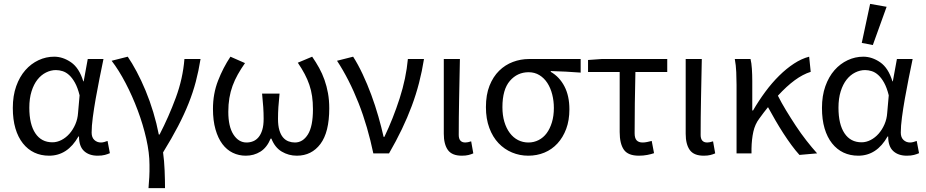

<svg xmlns="http://www.w3.org/2000/svg" viewBox="-20 -790 4768 989"><path d="M233 12Q191 12 157 -4Q123 -20 98 -51.5Q73 -83 59.5 -128.5Q46 -174 46 -234Q46 -297 63.5 -346Q81 -395 110.5 -428.5Q140 -462 178.5 -480Q217 -498 259 -498Q304 -498 346 -469Q388 -440 409 -371H411L432 -486H513Q503 -438 492.5 -385.5Q482 -333 473 -282Q464 -231 458 -185.5Q452 -140 452 -107Q452 -82 466 -69Q480 -56 500 -56Q508 -56 517 -58.5Q526 -61 534 -64L546 -1Q535 4 520 8Q505 12 483 12Q439 12 413 -12Q387 -36 387 -87H384Q328 12 233 12ZM250 -57Q274 -57 297 -69Q320 -81 338 -101.5Q356 -122 368 -149.5Q380 -177 382 -208L390 -299Q380 -339 366 -364Q352 -389 336 -403.5Q320 -418 302.5 -423.5Q285 -429 268 -429Q242 -429 217 -416.5Q192 -404 173 -380Q154 -356 142.5 -319.5Q131 -283 131 -235Q131 -150 162 -103.5Q193 -57 250 -57Z M745 179Q746 163 747 149.5Q748 136 749 122.5Q750 109 750 93.5Q750 78 750 58Q750 -2 733.5 -75Q717 -148 689.5 -221.5Q662 -295 627 -362Q592 -429 555 -477L638 -498Q660 -466 684 -421Q708 -376 730 -323Q752 -270 769.5 -212Q787 -154 798 -97H802Q849 -188 885.5 -286.5Q922 -385 930 -486H1013Q1003 -424 988.5 -369Q974 -314 951.5 -257.5Q929 -201 897 -139.5Q865 -78 820 -5Q826 39 828 88Q830 137 830 179Z M1246 12Q1210 12 1179 -3Q1148 -18 1125.5 -48Q1103 -78 1090 -123.5Q1077 -169 1077 -229Q1077 -307 1103 -374Q1129 -441 1167 -498L1242 -465Q1221 -435 1205 -406.5Q1189 -378 1178 -348Q1167 -318 1161.5 -285Q1156 -252 1156 -214Q1156 -138 1182.5 -97Q1209 -56 1250 -56Q1268 -56 1284 -62.5Q1300 -69 1312 -83.5Q1324 -98 1331 -121Q1338 -144 1338 -178Q1338 -208 1336 -238.5Q1334 -269 1330 -308H1420Q1416 -269 1414 -238.5Q1412 -208 1412 -178Q1412 -143 1419 -119.5Q1426 -96 1438 -82Q1450 -68 1466 -62Q1482 -56 1499 -56Q1540 -56 1566 -97.5Q1592 -139 1592 -227Q1592 -264 1587.5 -294.5Q1583 -325 1573.5 -353Q1564 -381 1549.5 -408.5Q1535 -436 1514 -467L1588 -498Q1608 -469 1624 -440Q1640 -411 1651.5 -378.5Q1663 -346 1669.5 -310Q1676 -274 1676 -232Q1676 -109 1630.5 -48.5Q1585 12 1509 12Q1467 12 1431.5 -9Q1396 -30 1378 -76H1374Q1355 -30 1321.5 -9Q1288 12 1246 12Z M1903 0Q1889 -67 1870 -132.5Q1851 -198 1827 -259Q1803 -320 1775 -375Q1747 -430 1716 -477L1799 -498Q1824 -459 1848 -408Q1872 -357 1892.5 -301.5Q1913 -246 1929 -190Q1945 -134 1956 -85H1960Q2005 -179 2038.5 -283Q2072 -387 2081 -486H2164Q2154 -423 2138.5 -363Q2123 -303 2101 -244Q2079 -185 2050 -124.5Q2021 -64 1984 0Z M2359 12Q2308 12 2287 -17.5Q2266 -47 2266 -101V-486H2349Q2347 -387 2345 -285Q2343 -183 2343 -95Q2343 -56 2377 -56Q2389 -56 2407 -62L2418 0Q2407 5 2393 8.5Q2379 12 2359 12Z M2701 12Q2657 12 2617.5 -4.5Q2578 -21 2548 -52.5Q2518 -84 2500.5 -131Q2483 -178 2483 -238Q2483 -302 2501.5 -348.5Q2520 -395 2551 -425.5Q2582 -456 2622 -471Q2662 -486 2705 -486H2971V-416Q2929 -419 2894 -421Q2859 -423 2817 -424V-420Q2862 -394 2887.5 -345Q2913 -296 2913 -227Q2913 -170 2896.5 -126Q2880 -82 2851.5 -51Q2823 -20 2784.5 -4Q2746 12 2701 12ZM2702 -56Q2730 -56 2754.5 -68.5Q2779 -81 2796 -104Q2813 -127 2823 -160Q2833 -193 2833 -234Q2833 -270 2824.5 -303.5Q2816 -337 2799.5 -362.5Q2783 -388 2758.5 -403Q2734 -418 2703 -418Q2645 -418 2606.5 -373.5Q2568 -329 2568 -238Q2568 -196 2578 -162.5Q2588 -129 2606 -105Q2624 -81 2648.5 -68.5Q2673 -56 2702 -56Z M3271 12Q3215 12 3193.5 -19Q3172 -50 3172 -110V-419H3009V-481L3079 -486H3417V-419H3253Q3251 -337 3250 -257.5Q3249 -178 3249 -104Q3249 -78 3259.5 -67Q3270 -56 3290 -56Q3301 -56 3313 -58.5Q3325 -61 3337 -64L3349 -1Q3335 4 3314.5 8Q3294 12 3271 12Z M3605 12Q3554 12 3533 -17.5Q3512 -47 3512 -101V-486H3595Q3593 -387 3591 -285Q3589 -183 3589 -95Q3589 -56 3623 -56Q3635 -56 3653 -62L3664 0Q3653 5 3639 8.5Q3625 12 3605 12Z M4098 8Q4078 -14 4057 -42.5Q4036 -71 4015 -103.5Q3994 -136 3974 -170.5Q3954 -205 3936 -238Q3925 -224 3913.5 -209.5Q3902 -195 3891 -179Q3869 -150 3860.5 -111.5Q3852 -73 3851 -25V0H3774V-353Q3774 -382 3772.5 -418Q3771 -454 3765 -486H3846Q3851 -466 3853 -435.5Q3855 -405 3855 -373V-221H3859Q3888 -271 3922 -317Q3956 -363 3993.5 -400Q4031 -437 4070 -462.5Q4109 -488 4148 -498L4156 -420Q4115 -407 4073.5 -376.5Q4032 -346 3987 -297Q4005 -261 4029 -221.5Q4053 -182 4079 -142.5Q4105 -103 4133.5 -66.5Q4162 -30 4189 0Z M4401 12Q4359 12 4325 -4Q4291 -20 4266 -51.5Q4241 -83 4227.5 -128.5Q4214 -174 4214 -234Q4214 -297 4231.5 -346Q4249 -395 4278.5 -428.5Q4308 -462 4346.5 -480Q4385 -498 4427 -498Q4472 -498 4514 -469Q4556 -440 4577 -371H4579L4600 -486H4681Q4671 -438 4660.5 -385.5Q4650 -333 4641 -282Q4632 -231 4626 -185.5Q4620 -140 4620 -107Q4620 -82 4634 -69Q4648 -56 4668 -56Q4676 -56 4685 -58.5Q4694 -61 4702 -64L4714 -1Q4703 4 4688 8Q4673 12 4651 12Q4607 12 4581 -12Q4555 -36 4555 -87H4552Q4496 12 4401 12ZM4418 -57Q4442 -57 4465 -69Q4488 -81 4506 -101.5Q4524 -122 4536 -149.5Q4548 -177 4550 -208L4558 -299Q4548 -339 4534 -364Q4520 -389 4504 -403.5Q4488 -418 4470.5 -423.5Q4453 -429 4436 -429Q4410 -429 4385 -416.5Q4360 -404 4341 -380Q4322 -356 4310.5 -319.5Q4299 -283 4299 -235Q4299 -150 4330 -103.5Q4361 -57 4418 -57ZM4419 -569 4462 -770 4547 -755 4476 -558Z"/></svg>

Font: CV Source Sans
Style: Regular
Weight: 400
Designer: Paul D. Hunt
Foundry: Adobe Systems Incorporated
Version: Version 3.001